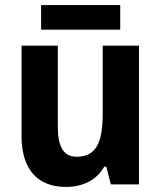

<svg xmlns="http://www.w3.org/2000/svg" viewBox="-20 -727 635 757"><path d="M454 -707H142V-610H454ZM528 -547H385V-282C385 -171 363 -109 282 -109C230 -109 208 -149 208 -228V-547H65V-190C65 -56 131 10 240 10C304 10 360 -15 391 -70H399L417 0H528Z"/></svg>

Font: Noto Sans Devanagari SemiCondensed
Style: Bold
Weight: 700
Width: 4
Designer: Jelle Bosma - Monotype Design Team
Foundry: Monotype Imaging Inc.
Version: Version 2.004